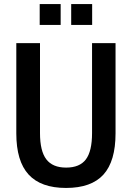

<svg xmlns="http://www.w3.org/2000/svg" viewBox="-20 -918 651 948"><path d="M306 10Q182 10 121.2 -56.2Q60.5 -122.5 60.5 -259.5V-705H177.5V-261Q177.5 -172 208.8 -131.2Q240 -90.5 306.5 -90.5Q373.5 -90.5 404 -131Q434.5 -171.5 434.5 -261V-705H550.5V-259.5Q550.5 -122 490.8 -56Q431 10 306 10ZM331.5 -795V-898H435V-795ZM176 -795V-898H279.5V-795Z"/></svg>

Font: Nunito Sans 12pt ExtraLight Condensed
Style: Regular
Weight: 200
Width: 3
Version: Version 3.101;gftools[0.9.27]